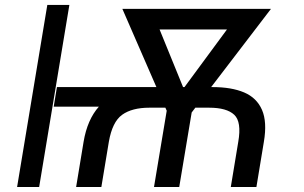

<svg xmlns="http://www.w3.org/2000/svg" viewBox="-20 -747 1216 767"><path d="M384.9 0H284.1L313.9 -180.4Q328.8 -269.2 375 -321H194.6L207.4 -399.1H604.8L468.8 -711.6H1062.5L823.5 -399.1H829.5Q904.8 -399.1 955.3 -377.7Q1005.7 -356.2 1026.6 -308.1Q1047.6 -259.9 1034.1 -180.4L1004.3 0H902L931.8 -180.4Q945.7 -260.3 915.7 -288.5Q885.7 -316.8 815.3 -316.8H760.3L745.7 -297.6L696 0H595.2L646 -304.7L640.6 -316.8H576.7Q507.5 -316.8 468 -288.5Q428.6 -260.3 414.8 -180.4ZM257.1 -727.3 136.4 0H48.3L169 -727.3ZM711.3 -399.1H717L886.7 -629.3H617.5Z"/></svg>

Font: Inter UI
Style: Italic
Weight: 400
Italic angle: -9.39999°
Designer: Rasmus Andersson
Foundry: rsms
Version: 3.2;8d6f07862